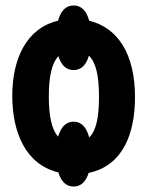

<svg xmlns="http://www.w3.org/2000/svg" viewBox="-20 -629 540 704"><path d="M250 55C278 55 296 35 305 5C431 -21 475 -140 475 -273C475 -432 411 -528 307 -553C298 -587 280 -609 250 -609C220 -609 202 -587 193 -553C77 -526 25 -413 25 -278C25 -145 73 -26 194 3C203 34 221 55 250 55ZM250 -372C279 -372 297 -393 306 -425C332 -400 343 -350 343 -275C343 -199 333 -150 307 -125C298 -160 280 -183 250 -183C220 -183 203 -161 193 -128C169 -155 159 -205 159 -275C159 -346 169 -396 194 -423C204 -392 221 -372 250 -372Z"/></svg>

Font: Noto Sans Mono ExtraCondensed ExtraBold
Style: Regular
Weight: 800
Width: 2
Designer: Monotype Design Team
Foundry: Monotype Imaging Inc.
Version: Version 2.014